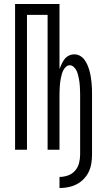

<svg xmlns="http://www.w3.org/2000/svg" viewBox="-20 -755 540 968"><path d="M280 193V137Q302 137 323 129.5Q344 122 358.5 105.5Q373 89 378.5 67.5Q384 46 384 24V-278Q384 -289 383.5 -299.5Q383 -310 382.5 -320.5Q382 -331 380.5 -341.5Q379 -352 377 -362Q375 -372 372 -382.5Q369 -393 364 -402Q359 -411 350.5 -418.5Q342 -426 332 -426Q321 -426 313 -418.5Q305 -411 300 -402Q295 -393 292 -382.5Q289 -372 287 -362Q285 -352 283.5 -341.5Q282 -331 281.5 -320.5Q281 -310 280.5 -299.5Q280 -289 280 -278V0H220V-680H116V0H56V-735H280V-407Q285 -420 291 -433Q297 -446 305.5 -457Q314 -468 327 -474.5Q340 -481 354 -481Q370 -481 383.5 -473.5Q397 -466 406 -453.5Q415 -441 421 -427Q427 -413 431 -398.5Q435 -384 437.5 -369Q440 -354 441.5 -339Q443 -324 443.5 -308.5Q444 -293 444 -278V24Q444 46 440.5 68.5Q437 91 427.5 111Q418 131 402 147.5Q386 164 366.5 174Q347 184 325 188.5Q303 193 280 193Z"/></svg>

Font: Iosevka SS04 Light
Style: Regular
Weight: 300
Monospace: yes
Designer: Belleve Invis
Foundry: Belleve Invis
Version: Version 19.0.0; ttfautohint (v1.8.4)